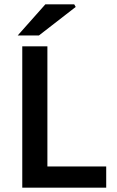

<svg xmlns="http://www.w3.org/2000/svg" viewBox="-20 -868 542 888"><path d="M83 0V-653.8H199.2V-98.1H471.2V0ZM62 -704.1 189.9 -848.1H323.2L330.1 -835.9L160.2 -704.1Z"/></svg>

Font: Source Sans 3 Semibold
Style: Regular
Weight: 600
Designer: Paul D. Hunt
Foundry: Adobe
Version: Version 3.052;hotconv 1.1.0;makeotfexe 2.6.0